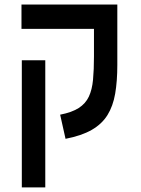

<svg xmlns="http://www.w3.org/2000/svg" viewBox="-20 -606 626 851"><path d="M500 -585.9V-478H75.2V-585.9ZM180.7 224.6H76.7V-338.9H180.7ZM396.5 -585.9H500V-318.4Q500 -246.1 490.5 -190.9Q481 -135.7 456.3 -95.9Q431.6 -56.2 386.5 -30.3Q341.3 -4.4 270.5 9.3L246.6 -97.7Q298.8 -107.9 329.1 -127.4Q359.4 -147 373.8 -177.7Q388.2 -208.5 392.3 -252.4Q396.5 -296.4 396.5 -356Z"/></svg>

Font: Cascadia Mono Medium
Style: Regular
Weight: 500
Monospace: yes
Designer: Aaron Bell
Foundry: Saja Typeworks
Version: Version 2407.024